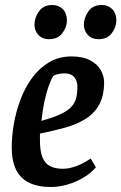

<svg xmlns="http://www.w3.org/2000/svg" viewBox="-20 -739 486 769"><path d="M184 10Q132 10 97 -7Q62 -24 44.5 -59Q27 -94 27 -149Q27 -193 35.5 -242.5Q44 -292 62 -340Q80 -388 108.5 -427Q137 -466 176.5 -489.5Q216 -513 267 -513Q311 -513 340 -498Q369 -483 383 -459Q397 -435 397 -410Q397 -356 377.5 -320.5Q358 -285 323 -263Q288 -241 241.5 -228Q195 -215 140 -204V-176Q140 -134 150 -109Q160 -84 180.5 -73.5Q201 -63 232 -63Q257 -63 286.5 -74Q316 -85 343 -104L364 -69Q345 -46 315 -28Q285 -10 250.5 0Q216 10 184 10ZM146 -255Q196 -269 225 -283Q254 -297 267.5 -313Q281 -329 285.5 -348Q290 -367 290 -391Q290 -407 284.5 -419Q279 -431 268 -438Q257 -445 238 -445Q222 -445 209.5 -441.5Q197 -438 193 -434Q184 -420 174.5 -393Q165 -366 157.5 -330.5Q150 -295 146 -255ZM374 -582Q348 -582 332 -599Q316 -616 316 -640Q316 -668 334 -693.5Q352 -719 388 -719Q413 -719 429.5 -702.5Q446 -686 446 -657Q446 -631 428 -606.5Q410 -582 374 -582ZM176 -582Q150 -582 134 -599Q118 -616 118 -640Q118 -668 136 -693.5Q154 -719 189 -719Q215 -719 231.5 -702.5Q248 -686 248 -657Q248 -631 230 -606.5Q212 -582 176 -582Z"/></svg>

Font: Faustina SemiBold
Style: Italic
Weight: 600
Italic angle: -8°
Designer: Alfonso Garcia
Foundry: http://www.omnibus-type.com
Version: Version 1.200